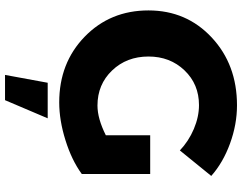

<svg xmlns="http://www.w3.org/2000/svg" viewBox="-122 -630 986 783"><g transform="rotate(90 371.5 -239.0)"><path d="M532 -177V-358H690V-79Q634 -38 552.5 -12.5Q471 13 398 13Q237 13 130 -91Q23 -195 23 -351Q23 -506 133.5 -609Q244 -712 410 -712Q488 -712 566 -683.5Q644 -655 698 -607L594 -479Q556 -515 506.5 -536Q457 -557 409 -557Q324 -557 267.5 -498Q211 -439 211 -351Q211 -262 268 -202.5Q325 -143 411 -143Q464 -143 532 -177ZM286 234 318 60H463L389 234Z"/></g></svg>

Font: Montserrat arm
Style: Bold
Weight: 700
Designer: Julieta Ulanovsky
Foundry: Julieta Ulanovsky
Version: Version 6.000;PS 006.000;hotconv 1.0.88;makeotf.lib2.5.64775